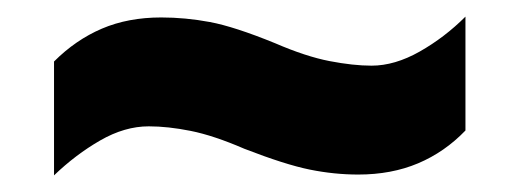

<svg xmlns="http://www.w3.org/2000/svg" viewBox="-20 -468 626 231"><path d="M274 -289Q237 -305 209.5 -310.5Q182 -316 159 -316Q130 -316 100.5 -299Q71 -282 45 -257V-394Q71 -420 102.5 -433.5Q134 -447 174 -447Q203 -447 232.5 -441.5Q262 -436 311 -416Q348 -400 376.5 -394.5Q405 -389 427 -389Q455 -389 485 -406Q515 -423 540 -448V-311Q515 -285 483 -271.5Q451 -258 411 -258Q382 -258 352.5 -264Q323 -270 274 -289Z"/></svg>

Font: Noto Sans Cham Black
Style: Regular
Weight: 900
Version: Version 2.002